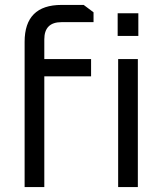

<svg xmlns="http://www.w3.org/2000/svg" viewBox="-20 -760 660 780"><path d="M80 0V-590Q80 -740 230 -740H320L360 -710V-670H230Q160 -670 160 -600V-520H350V-450H160V0ZM458 -614V-706H542V-614ZM460 0V-520H540V0Z"/></svg>

Font: Oxanium
Style: Regular
Weight: 400
Designer: Severin Meyer
Version: Version 1.001